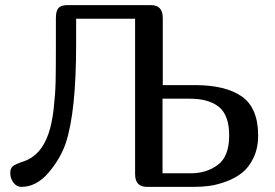

<svg xmlns="http://www.w3.org/2000/svg" viewBox="-20 -729 1072 749"><path d="M553 0Q507 0 507 -50V-656H277V-555Q277 -295 237 -172Q216 -110 169 -55Q122 0 63 0Q45 0 32.5 -16.5Q20 -33 20 -54Q20 -72 30 -80.5Q40 -89 74 -100Q140 -123 169 -207Q183 -247 189.5 -305.5Q196 -364 197 -410.5Q198 -457 198 -552V-659Q198 -686 208 -697.5Q218 -709 242 -709H569Q615 -709 615 -659V-397H740Q860 -397 923.5 -352.5Q987 -308 987 -200Q987 -151 969 -113.5Q951 -76 924.5 -55Q898 -34 862.5 -21Q827 -8 797.5 -4Q768 0 738 0ZM614 -344V-53H725Q786 -53 830 -86Q874 -119 874 -200Q874 -279 834.5 -311.5Q795 -344 720 -344Z"/></svg>

Font: Marmelad
Style: Regular
Weight: 400
Designer: Manvel Shmavonyan
Foundry: Cyreal
Version: Version 1.001;PS 001.001;hotconv 1.0.88;makeotf.lib2.5.64775